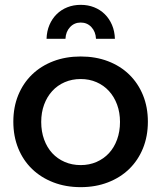

<svg xmlns="http://www.w3.org/2000/svg" viewBox="-20 -768 665 792"><path d="M313 -535Q374.5 -535 425.5 -515.5Q476.5 -496 513 -460.5Q549.5 -425 569.8 -375.5Q590 -326 590 -266Q590 -206 569.8 -156.2Q549.5 -106.5 513 -71Q476.5 -35.5 425.5 -15.8Q374.5 4 313 4Q251 4 200 -15.8Q149 -35.5 112.2 -71Q75.5 -106.5 55.2 -156.2Q35 -206 35 -266Q35 -326 55.2 -375.5Q75.5 -425 112.2 -460.5Q149 -496 200 -515.5Q251 -535 313 -535ZM313 -442Q277 -442 247 -429Q217 -416 195.5 -392.5Q174 -369 162 -336.5Q150 -304 150 -265Q150 -225.5 162 -192.5Q174 -159.5 195.5 -136.2Q217 -113 247 -100Q277 -87 313 -87Q348.5 -87 378.2 -100Q408 -113 429.5 -136.2Q451 -159.5 463 -192.5Q475 -225.5 475 -265Q475 -304 463 -336.5Q451 -369 429.5 -392.5Q408 -416 378.2 -429Q348.5 -442 313 -442ZM172 -608Q173 -639.5 184 -665.2Q195 -691 213.8 -709.5Q232.5 -728 257.8 -738Q283 -748 313 -748Q343 -748 368.2 -738Q393.5 -728 412.2 -709.5Q431 -691 442 -665.2Q453 -639.5 454 -608H376Q374.5 -637.5 357 -656.2Q339.5 -675 313 -675Q286.5 -675 269 -656.2Q251.5 -637.5 250 -608Z"/></svg>

Font: Argentum Sans
Style: Regular
Weight: 400
Designer: Julieta Ulanovsky, Owen Earl, Chris M. Simpson, Rasmus Andersson, Cristiano Sobral
Foundry: The Argentum Sans Project Authors
Version: Version 3.135; ttfautohint (v1.8.4.7-5d5b-dirty)